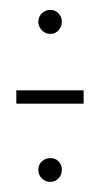

<svg xmlns="http://www.w3.org/2000/svg" viewBox="-20 -435 208 388"><path d="M13 -225.5H149V-252.5H13ZM82 -67.5Q91.5 -67.5 98.2 -74.5Q105 -81.5 105 -92Q105 -102 98.5 -108.8Q92 -115.5 82 -115.5Q71.5 -115.5 64.5 -108.8Q57.5 -102 57.5 -92Q57.5 -81.5 64.5 -74.5Q71.5 -67.5 82 -67.5ZM82 -366.5Q91.5 -366.5 98.2 -373.8Q105 -381 105 -391.5Q105 -401 98.2 -408Q91.5 -415 82 -415Q71.5 -415 64.5 -408Q57.5 -401 57.5 -391.5Q57.5 -381 64.5 -373.8Q71.5 -366.5 82 -366.5Z"/></svg>

Font: Anybody ExtraCondensed ExtraLight
Style: Regular
Weight: 250
Width: 2
Version: Version 1.113;gftools[0.9.25]